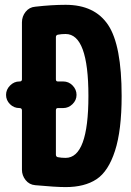

<svg xmlns="http://www.w3.org/2000/svg" viewBox="-20 -760 540 790"><path d="M250 -110.4Q343.8 -110.4 343.8 -365.2Q343.8 -620.1 250 -620.1Q232.4 -620.1 217.8 -617.2Q210 -615.2 210 -607.4V-433.6Q210 -424.8 217.8 -424.8H240.2Q262.7 -424.8 278.8 -408.2Q294.9 -391.6 294.9 -369.6Q294.9 -347.7 278.3 -331.5Q261.7 -315.4 240.2 -315.4H217.8Q210 -315.4 210 -305.7V-124Q210 -115.2 217.8 -113.3Q232.4 -110.4 250 -110.4ZM250 -740.2Q370.1 -740.2 425.3 -656.7Q480.5 -573.2 480.5 -365.2Q480.5 -223.6 453.1 -139.2Q425.8 -54.7 377 -22.5Q328.1 9.8 250 9.8Q209 9.8 125 2Q100.6 0 85.4 -19Q70.3 -38.1 70.3 -61.5V-305.7Q70.3 -314.5 61.5 -315.4H59.6Q37.1 -315.4 21 -331.5Q4.9 -347.7 4.9 -369.6Q4.9 -391.6 21.5 -408.2Q38.1 -424.8 59.6 -424.8H61.5Q69.3 -424.8 70.3 -432.6V-668Q70.3 -692.4 85.4 -711.4Q100.6 -730.5 125 -732.4Q192.4 -740.2 250 -740.2Z"/></svg>

Font: Rounded Mgen+ 1m bold
Style: Bold
Weight: 700
Designer: [Source Han Sans]
Ryoko NISHIZUKA  (kana & ideographs); Paul D. Hunt (Latin, Greek & Cyrillic); Wenlong ZHANG  (bopomofo
Version: Version 1.059.20150602